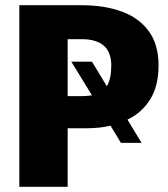

<svg xmlns="http://www.w3.org/2000/svg" viewBox="-20 -715 645 735"><path d="M239 0H54V-695H292Q381 -695 447 -670.5Q513 -646 550 -595Q587 -544 587 -465Q587 -387 555.5 -335.5Q524 -284 468 -257L522 -168H443L403 -234Q362 -224 310 -224H239ZM293 -347Q314 -347 332 -350L253 -479H332L389 -385Q406 -413 406 -464Q406 -565 293 -565H239V-347Z"/></svg>

Font: Trujillo ExtraBold
Style: Regular
Weight: 800
Designer: Fira Sans original fonts by bBox Type GmbH, Carrois Corporate GbR, & Edenspiekermann AG / Changes by Cristiano Sobral
Foundry: Fira Sans original fonts by bBox Type GmbH, Carrois Corporate GbR, & Edenspiekermann AG / Changes by Cristiano Sobral
Version: Version 4.301;July 28, 2020;FontCreator 13.0.0.2655 64-bit